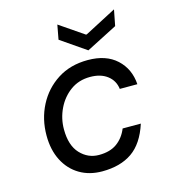

<svg xmlns="http://www.w3.org/2000/svg" viewBox="-107 -795 814 897"><g transform="rotate(-15 300.0 -346.5)"><path d="M278 12Q216 12 169 -16Q122 -44 95.5 -95.5Q69 -147 69 -217Q69 -296 103 -362Q137 -428 199 -468Q261 -508 346 -508Q434 -508 485 -461Q536 -414 541 -339H456Q451 -380 419 -404.5Q387 -429 336 -429Q281 -429 240.5 -399.5Q200 -370 177.5 -323Q155 -276 155 -224Q155 -146 192.5 -106Q230 -66 283 -66Q337 -66 370.5 -90.5Q404 -115 421 -157H509Q480 -67 423 -27.5Q366 12 278 12ZM361 -551 239 -635 252 -705 369 -625H373L526 -705L511 -628Z"/></g></svg>

Font: DM Mono
Style: Italic
Weight: 400
Italic angle: -10°
Designer: Colophon Foundry
Foundry: Colophon Foundry
Version: Version 1.000; ttfautohint (v1.8.2.53-6de2)